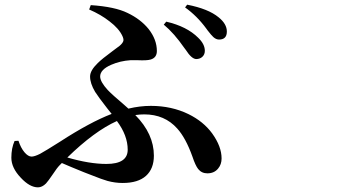

<svg xmlns="http://www.w3.org/2000/svg" viewBox="-20 -764 1540 817"><path d="M141.6 33.2Q106.4 33.2 68.4 -7.8Q28.3 -49.8 28.3 -92.8Q28.3 -133.8 42 -164.1L58.6 -165Q68.4 -134.8 84 -116.2Q99.6 -97.7 114.3 -97.7Q127 -97.7 150.4 -109.4Q173.8 -122.1 235.4 -161.1Q363.3 -244.1 455.1 -279.3Q449.2 -287.1 436.5 -302.7Q398.4 -351.6 384.8 -373Q363.3 -409.2 363.3 -438.5Q363.3 -463.9 395.5 -495.1Q414.1 -513.7 458 -545.9Q480.5 -562.5 489.3 -569.3Q502 -580.1 504.9 -589.8Q506.8 -597.7 501 -610.4Q486.3 -642.6 446.3 -672.9Q409.2 -702.1 359.4 -723.6L366.2 -742.2Q468.8 -735.4 522.5 -709Q578.1 -682.6 612.3 -640.6Q647.5 -595.7 647.5 -546.9Q647.5 -518.6 621.1 -510.7Q605.5 -505.9 565.4 -507.8Q544.9 -507.8 535.2 -507.8Q491.2 -504.9 453.1 -488.3Q406.2 -467.8 406.2 -438.5Q406.2 -416 438.5 -380.9Q458 -360.4 507.8 -318.4Q520.5 -307.6 526.4 -301.8Q575.2 -313.5 622.1 -313.5Q710 -313.5 782.2 -278.3Q845.7 -247.1 882.8 -196.3Q922.9 -140.6 922.9 -89.8Q922.9 -64.5 908.2 -46.9Q891.6 -26.4 862.3 -26.4Q837.9 -26.4 823.2 -44.9Q811.5 -59.6 798.8 -97.7Q770.5 -176.8 734.4 -216.8Q680.7 -277.3 593.8 -277.3Q575.2 -277.3 555.7 -274.4Q634.8 -194.3 634.8 -101.6Q634.8 -45.9 601.1 -15.6Q567.4 14.6 502 14.6Q469.7 14.6 437.5 5.9Q416 0 367.2 -19.5Q357.4 -23.4 336.9 -31.2Q276.4 -55.7 243.2 -70.3L233.4 -60.5Q222.7 -49.8 204.1 -21.5Q185.5 5.9 175.8 16.6Q159.2 33.2 141.6 33.2ZM432.6 -66.4Q523.4 -66.4 523.4 -127Q523.4 -187.5 477.5 -249Q381.8 -206.1 266.6 -93.8Q360.4 -66.4 432.6 -66.4ZM814.5 -512.7Q794.9 -513.7 770.5 -551.8Q768.6 -554.7 764.6 -559.6Q720.7 -623 676.8 -659.2L687.5 -671.9Q775.4 -651.4 823.2 -603.5Q851.6 -576.2 851.6 -547.9Q851.6 -532.2 841.3 -522.5Q831.1 -512.7 814.5 -512.7ZM912.1 -595.7Q899.4 -595.7 887.7 -606.4Q879.9 -613.3 863.3 -634.8Q861.3 -636.7 858.4 -641.6Q818.4 -696.3 767.6 -732.4L776.4 -744.1Q866.2 -726.6 910.2 -690.4Q945.3 -662.1 945.3 -629.9Q945.3 -595.7 912.1 -595.7Z"/></svg>

Font: Bpmf GenYo Min B
Style: B
Weight: 700
Foundry: But Ko
Version: Version 1.320